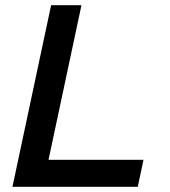

<svg xmlns="http://www.w3.org/2000/svg" viewBox="-20 -720 654 740"><path d="M28 0 177 -700H294L167 -104H533L511 0Z"/></svg>

Font: Red Hat Text Medium
Style: Italic
Weight: 500
Italic angle: -12°
Designer: Pentagram, MCKL
Foundry: Pentagram, MCKL
Version: Version 1.023; ttfautohint (v1.8.3)